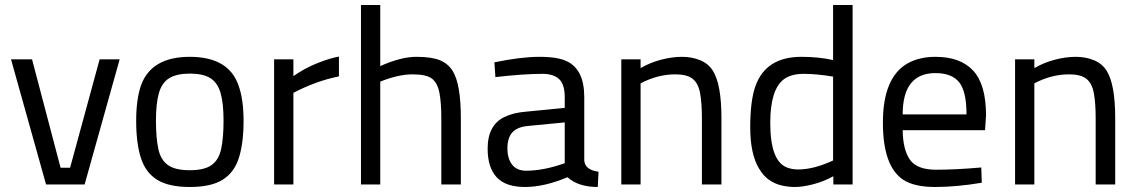

<svg xmlns="http://www.w3.org/2000/svg" viewBox="-20 -737 4541 767"><path d="M164 0 24 -500H108L222 -67H260L378 -500H458L318 0Z M544 -398Q586 -510 738 -510Q892 -510 932 -398Q953 -342 953 -254Q953 -166 934.5 -107Q916 -48 869.5 -19Q823 10 738.5 10Q654 10 607.5 -19Q561 -48 542.5 -107Q524 -166 524 -254Q524 -342 544 -398ZM738 -57Q796 -57 825 -77.5Q854 -98 863.5 -142Q873 -186 873 -255.5Q873 -325 861 -366Q849 -407 820 -425Q791 -443 738.5 -443Q686 -443 656.5 -425Q627 -407 615 -366Q603 -325 603 -255.5Q603 -186 612.5 -142Q622 -98 651 -77.5Q680 -57 738 -57Z M1334 -432Q1241 -413 1152 -366V0H1075V-500H1152V-433Q1198 -465 1248.5 -485Q1299 -505 1334 -511Z M1499 -411V0H1422V-717H1499V-473Q1582 -510 1643 -510Q1704 -510 1737 -496.5Q1770 -483 1788 -454Q1821 -402 1821 -265V0H1743V-262Q1743 -327 1735.5 -366Q1728 -405 1706 -422.5Q1684 -440 1628 -440Q1572 -440 1499 -411Z M2314 -96Q2317 -58 2371 -51L2368 10Q2290 10 2247 -29Q2154 10 2077 10Q2000 10 1964 -29Q1928 -68 1928 -143Q1928 -238 1996 -270Q2031 -287 2082 -291L2236 -306V-349Q2236 -400 2213.5 -421Q2191 -442 2147 -442Q2072 -442 1959 -429L1955 -488Q2061 -510 2135 -510Q2209 -510 2245 -492Q2314 -459 2314 -349ZM2082 -55Q2151 -55 2236 -85V-248L2091 -234Q2046 -230 2026.5 -208Q2007 -186 2007 -144.5Q2007 -103 2026 -79Q2045 -55 2082 -55Z M2678 -440Q2607 -440 2539 -404V0H2462V-500H2539V-465Q2577 -487 2621 -498.5Q2665 -510 2704.5 -510Q2744 -510 2777 -496.5Q2810 -483 2828 -454Q2862 -400 2862 -265V0H2784V-262Q2784 -327 2776.5 -366Q2769 -405 2746.5 -422.5Q2724 -440 2678 -440Z M3308 -497V-717H3386V0H3309V-33Q3269 -11 3227 -0.5Q3185 10 3156.5 10Q3128 10 3101 3.5Q3074 -3 3051.5 -19Q3029 -35 3012 -64Q2977 -122 2977 -228.5Q2977 -335 2998 -393.5Q3019 -452 3065 -481Q3111 -510 3181.5 -510Q3252 -510 3308 -497ZM3308 -431Q3242 -442 3191 -442Q3140 -442 3111 -420Q3057 -379 3057 -246Q3057 -91 3126 -67Q3146 -60 3168 -60Q3231 -60 3308 -96Z M3902 -7Q3800 10 3716 10Q3632 10 3588 -19Q3507 -73 3507 -247Q3507 -428 3606 -484Q3653 -510 3717 -510Q3817 -510 3868 -454.5Q3919 -399 3919 -276L3915 -217H3586Q3587 -139 3615 -99Q3643 -59 3720 -59Q3797 -59 3900 -68ZM3586 -280H3841Q3841 -372 3811.5 -408.5Q3782 -445 3717 -445Q3586 -445 3586 -280Z M4251 -440Q4180 -440 4112 -404V0H4035V-500H4112V-465Q4150 -487 4194 -498.5Q4238 -510 4277.5 -510Q4317 -510 4350 -496.5Q4383 -483 4401 -454Q4435 -400 4435 -265V0H4357V-262Q4357 -327 4349.5 -366Q4342 -405 4319.5 -422.5Q4297 -440 4251 -440Z"/></svg>

Font: Cairo-CLs
Style: CLs-Regular
Weight: 400
Version: Version 3.130;gftools[0.9.24]